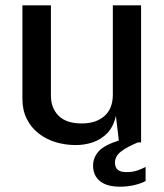

<svg xmlns="http://www.w3.org/2000/svg" viewBox="-20 -537 617 724"><path d="M262.5 10Q223.5 9.5 188 -1.5Q152.5 -12.5 124.8 -34.5Q97 -56.5 80.8 -89Q64.5 -121.5 64.5 -164.5V-517H172V-176Q172 -129.5 201 -100.5Q230 -71.5 288.5 -71.5Q341.5 -71.5 373.5 -99.2Q405.5 -127 405.5 -180.5V-517H512V0H429L417 -100Q408 -59.5 384.8 -35.2Q361.5 -11 329.8 -0.2Q298 10.5 262.5 10ZM331 87Q331 58 351.5 34.2Q372 10.5 431.5 -8.5L508 -3.5Q457 17.5 435.2 35.2Q413.5 53 413.5 76.5Q413.5 94 423.8 103Q434 112 457 112Q480.5 112 498.8 105.5Q517 99 529 92.5V145.5Q516 153.5 489.5 160.2Q463 167 432.5 167Q383 167 357 146Q331 125 331 87Z"/></svg>

Font: Public Sans Medium
Style: Regular
Weight: 500
Designer: The Public Sans Project Authors: Dan O. Williams and USWDS (Libre Franklin designed by Pablo Impallari and Rodrigo Fuenz
Version: Version 1.007